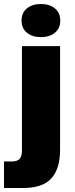

<svg xmlns="http://www.w3.org/2000/svg" viewBox="-56 -775 375 962"><path d="M-36 34H3Q30 34 42 21.5Q54 9 54 -21V-544H245V-25Q245 70 201.5 118.5Q158 167 60 167H-36ZM52 -672Q52 -711 79 -733Q106 -755 149 -755Q192 -755 219 -733Q246 -711 246 -672Q246 -633 219 -611Q192 -589 149 -589Q106 -589 79 -611Q52 -633 52 -672Z"/></svg>

Font: Mona Sans Black
Style: Regular
Weight: 900
Designer: Deni Anggara
Foundry: GitHub
Version: Version 2.000